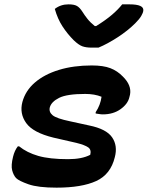

<svg xmlns="http://www.w3.org/2000/svg" viewBox="-20 -851 679 883"><path d="M433 -632H401Q376 -632 359 -638Q342 -644 319 -666Q290 -695 267.5 -729.5Q245 -764 232 -810Q259 -831 295 -831Q321 -831 334 -823.5Q347 -816 359 -797Q369 -781 382 -764.5Q395 -748 416 -731H422Q467 -759 495.5 -783.5Q524 -808 542 -831H575Q643 -831 639 -802Q638 -792 629.5 -777.5Q621 -763 602 -744Q568 -710 521 -679.5Q474 -649 433 -632ZM402 -550Q455 -550 487.5 -537.5Q520 -525 545 -499Q586 -459 578 -416L575 -404Q568 -373 534.5 -349Q501 -325 453 -325Q445 -325 436.5 -326.5Q428 -328 420 -329V-335Q442 -368 447 -406Q415 -419 372 -419Q288 -419 252 -401Q216 -383 209 -357Q204 -336 222 -321Q240 -306 303 -293L390 -274Q469 -258 495.5 -219.5Q522 -181 508 -128Q489 -49 422.5 -18.5Q356 12 240 12Q155 12 111 -3.5Q67 -19 54 -32Q42 -45 36 -67.5Q30 -90 40 -130Q47 -159 62 -178H68Q104 -149 156 -134Q208 -119 293 -119Q357 -119 395 -139Q401 -162 386 -173Q371 -184 331 -194L226 -218Q132 -241 100.5 -285Q69 -329 83 -382Q97 -434 140.5 -471.5Q184 -509 251 -529.5Q318 -550 402 -550Z"/></svg>

Font: Recursive Mn Csl St
Style: Bold Italic
Weight: 700
Italic angle: -15°
Monospace: yes
Version: Version 1.079;hotconv 1.0.112;makeotfexe 2.5.65598; ttfautoh